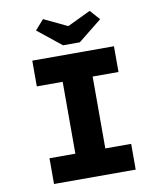

<svg xmlns="http://www.w3.org/2000/svg" viewBox="-98 -995 900 1073"><g transform="rotate(-10 352.5 -459.0)"><path d="M120.7 0V-146.1H267.5V-553.9H120.7V-700H584.2V-553.9H437.5V-146.1H584.2V0ZM304.9 -754.7 170.5 -862.3 220 -918.3 367.5 -847.8H337.5L484.9 -918.3L534.4 -862.3L400.1 -754.7Z"/></g></svg>

Font: Lexend Exa
Style: Regular
Weight: 400
Designer: Bonnie Shaver-Troup, Thomas Jockin
Foundry: Lexend
Version: Version 1.007